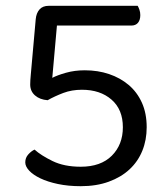

<svg xmlns="http://www.w3.org/2000/svg" viewBox="-20 -628 578 661"><path d="M454 -608Q457 -603 460 -594.5Q463 -586 463 -576Q463 -559 455 -549.5Q447 -540 432 -540H176L160 -360Q177 -369 207 -377.5Q237 -386 272 -386Q317 -386 355.5 -373Q394 -360 423 -335.5Q452 -311 468.5 -274.5Q485 -238 485 -190Q485 -146 470 -109Q455 -72 426 -45Q397 -18 354.5 -2.5Q312 13 258 13Q215 13 179.5 5.5Q144 -2 119 -14Q94 -26 80.5 -40.5Q67 -55 67 -69Q67 -85 77.5 -96.5Q88 -108 99 -113Q121 -93 161 -73.5Q201 -54 258 -54Q327 -54 365 -92Q403 -130 403 -190Q403 -251 364 -285Q325 -319 262 -319Q227 -319 198 -308Q169 -297 144 -283Q117 -285 100.5 -299.5Q84 -314 84 -337Q84 -343 84.5 -352.5Q85 -362 86 -371L103 -562Q105 -583 116 -595.5Q127 -608 148 -608H454Z"/></svg>

Font: Baloo Da 2
Style: Regular
Weight: 400
Designer: Noopur Datye, Sulekha Rajkumar and Ek Type
Foundry: Ek Type
Version: Version 1.640;hotconv 1.0.111;makeotfexe 2.5.65597; ttfautoh